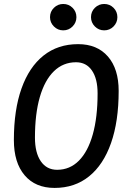

<svg xmlns="http://www.w3.org/2000/svg" viewBox="-20 -922 626 952"><path d="M250.5 9.8Q155.3 9.8 102.1 -53Q48.8 -115.7 48.8 -227.5Q48.8 -377 86.7 -483.4Q124.5 -589.8 195.8 -646.5Q267.1 -703.1 367.2 -703.1Q461.9 -703.1 515.1 -641.8Q568.4 -580.6 568.4 -471.2Q568.4 -320.3 530.5 -212.6Q492.7 -105 421.6 -47.6Q350.6 9.8 250.5 9.8ZM263.2 -80.1Q326.2 -80.1 371.1 -125.2Q416 -170.4 439.9 -255.1Q463.9 -339.8 463.9 -459Q463.9 -531.7 435.8 -572.5Q407.7 -613.3 356.9 -613.3Q293 -613.3 247.3 -568.8Q201.7 -524.4 177.5 -440.9Q153.3 -357.4 153.3 -239.7Q153.3 -164.6 182.4 -122.3Q211.4 -80.1 263.2 -80.1ZM496.6 -771.5Q469.7 -771.5 450.4 -790.8Q431.2 -810.1 431.2 -836.9Q431.2 -864.3 450.4 -883.3Q469.7 -902.3 496.6 -902.3Q523.9 -902.3 543 -883.3Q562 -864.3 562 -836.9Q562 -810.1 543 -790.8Q523.9 -771.5 496.6 -771.5ZM293.5 -771.5Q266.6 -771.5 247.3 -790.8Q228 -810.1 228 -836.9Q228 -864.3 247.3 -883.3Q266.6 -902.3 293.5 -902.3Q320.8 -902.3 339.8 -883.3Q358.9 -864.3 358.9 -836.9Q358.9 -810.1 339.8 -790.8Q320.8 -771.5 293.5 -771.5Z"/></svg>

Font: Cascadia Mono NF
Style: Italic
Weight: 400
Italic angle: -10°
Monospace: yes
Designer: Aaron Bell
Foundry: Saja Typeworks
Version: Version 2404.023